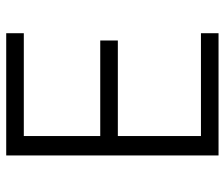

<svg xmlns="http://www.w3.org/2000/svg" viewBox="-74 -666 740 633"><g transform="rotate(-90 296.5 -350.0)"><path d="M100 -700H503V-642H164V-390H479V-332H164V-58H503V0H100Z"/></g></svg>

Font: Oak Sans Light
Style: Regular
Weight: 400
Designer: Erik Kennedy, Walven
Foundry: Erik Kennedy, Walven
Version: Version 1.100;Glyphs 3.1.2 (3151)